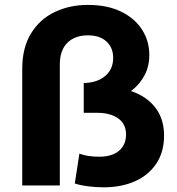

<svg xmlns="http://www.w3.org/2000/svg" viewBox="-20 -770 733 797"><path d="M409.5 7.6Q379.1 7.6 346 3.4Q312.9 -0.8 290.5 -8.4L309.5 -132.1Q327.9 -125.5 347.5 -122.5Q367.1 -119.5 393 -119.5Q426.9 -119.5 451.2 -130.1Q475.6 -140.6 489.4 -161.3Q503.2 -182.1 503.2 -211.2Q503.2 -255.3 470.6 -278.5Q438.1 -301.8 382 -301.8H327.6V-425.3Q384.3 -426.7 417 -454.9Q449.8 -483 449.8 -529.7Q449.8 -571.8 422.2 -597.5Q394.5 -623.3 345 -623.3Q290.9 -623.3 259.6 -592.3Q228.3 -561.3 228.3 -501.8V0H72.3V-483.5Q72.3 -571.8 108.6 -631Q144.9 -690.2 206.8 -719.9Q268.8 -749.6 344.6 -749.6Q425.3 -749.6 482.3 -721.9Q539.3 -694.2 569.5 -647.1Q599.8 -600 599.8 -541.4Q599.8 -494.7 580.3 -458Q560.9 -421.3 528.7 -395.8Q496.5 -370.3 457.6 -356.7Q418.6 -343.1 379.5 -343.1L417.4 -407.7Q489.5 -407.7 544.2 -384.3Q598.8 -360.9 629.9 -316.2Q661 -271.6 661 -207Q661 -139.4 629.1 -91.2Q597.2 -43 540.6 -17.7Q484.1 7.6 409.5 7.6Z"/></svg>

Font: Montserrat Alternates Thin
Style: Regular
Weight: 100
Designer: Julieta Ulanovsky
Foundry: Julieta Ulanovsky
Version: Version 9.000